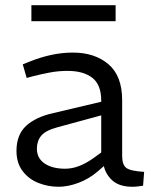

<svg xmlns="http://www.w3.org/2000/svg" viewBox="-20 -707 578 734"><path d="M204 7Q164 7 127 -7.5Q90 -22 66.5 -53Q43 -84 43 -130Q43 -192 80 -226Q117 -260 185 -275L367 -318V-322Q367 -383 333 -409.5Q299 -436 238 -436Q203 -436 169 -429.5Q135 -423 108 -416L82 -409L67 -461L92 -471Q134 -488 175.5 -497Q217 -506 259 -506Q342 -506 394.5 -461.5Q447 -417 447 -324V-111Q447 -77 463 -65Q479 -53 531 -50L527 3Q519 4 508.5 5.5Q498 7 487 7Q438 7 411.5 -15.5Q385 -38 377 -72L354 -52Q320 -23 280 -8Q240 7 204 7ZM229 -62Q256 -62 283 -72.5Q310 -83 338 -103L367 -124V-266L198 -220Q154 -208 137.5 -188Q121 -168 121 -139Q121 -102 150.5 -82Q180 -62 229 -62ZM100 -626V-687H422V-626Z"/></svg>

Font: REM Light
Style: Regular
Weight: 300
Designer: Octavio Pardo
Foundry: Ashler Design
Version: Version 1.005;gftools[0.9.28]